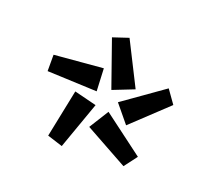

<svg xmlns="http://www.w3.org/2000/svg" viewBox="-70 -828 579 518"><g transform="rotate(20 219.5 -568.5)"><path d="M177 -722 222 -737 285 -612 224 -588ZM252 -563 368 -645 395 -607 294 -512ZM45 -577V-624L185 -636L188 -571ZM106 -414 134 -551 198 -535 150 -400ZM202 -474 237 -530 353 -443 325 -406Z"/></g></svg>

Font: Exo SemiBold
Style: Regular
Weight: 600
Designer: Natanael Gama
Foundry: Natanael Gama
Version: Version 1.500